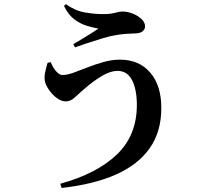

<svg xmlns="http://www.w3.org/2000/svg" viewBox="-20 -842 1040 938"><path d="M227.8 -538.3Q233.5 -524.3 242.3 -509.6Q251.2 -494.8 262.9 -485.2Q274.6 -475.5 285.6 -475.5Q308.3 -475.5 339.6 -487Q370.8 -498.4 408.2 -513Q445.7 -527.7 486 -539.1Q526.4 -550.5 566.4 -550.5Q659.8 -550.5 713.9 -487.4Q768.1 -424.2 768.1 -314.6Q768.1 -197.8 710.7 -117Q653.3 -36.3 544.8 11.4Q436.3 59.1 280.8 76.2L274.7 55.6Q453.6 6.3 551.1 -87.3Q648.6 -181 648.6 -329Q648.6 -404.7 625.2 -450.2Q601.8 -495.7 554.8 -495.7Q532.5 -495.7 508 -485.8Q483.6 -476 460.2 -460.1Q436.7 -444.3 416.1 -427.8Q395.5 -411.2 380.8 -398.1Q364 -383.3 344.2 -365Q324.4 -346.7 300.9 -346.7Q280.3 -346.7 259.1 -361.9Q237.9 -377.2 222.2 -398.9Q206.6 -420.7 200.6 -439.7Q195 -459.8 200.1 -486.4Q205.2 -513 212.5 -535.2ZM292.6 -813.2 301.9 -821.7Q347.7 -789.1 395.3 -781.1Q442.9 -773.1 481.3 -773.1Q519.7 -773.1 542 -779.4Q564.2 -785.7 577.7 -785.7Q602.5 -785.7 627.9 -775.8Q653.4 -765.8 671 -749.3Q688.7 -732.8 688.7 -713.1Q688.7 -699.2 676.8 -689.2Q664.9 -679.1 640.2 -678.8Q623.7 -678.6 596.6 -676.7Q569.5 -674.8 547.8 -670.8Q517.5 -665.9 479.8 -654.4Q442.1 -642.9 406.2 -631.2Q370.3 -619.5 346 -610.7L338.2 -626.3Q358.8 -638.3 381.8 -652.2Q404.9 -666.2 425.9 -679.6Q447 -693 461 -702Q439 -706.2 407.5 -715Q376 -723.8 344.9 -746.2Q313.7 -768.7 292.6 -813.2Z"/></svg>

Font: Noto Serif TC
Style: Regular
Weight: 200
Designer: Ryoko NISHIZUKA 西塚涼子 (kana & ideographs); Frank Grießhammer (Latin, Greek & Cyrillic); Wenlong ZHANG 张文龙 (bopomofo); San
Foundry: Adobe
Version: Version 2.001;hotconv 1.1.0;makeotfexe 2.6.0